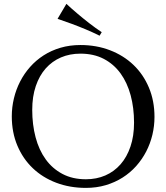

<svg xmlns="http://www.w3.org/2000/svg" viewBox="-20 -941 846 977"><path d="M389.2 -711.9Q470.7 -711.9 539.8 -685.3Q608.9 -658.7 659.2 -610.6Q709.5 -562.5 737.8 -495.1Q766.1 -427.7 766.1 -346.2Q766.1 -299.8 755.4 -254.9Q744.6 -210 723.9 -169.9Q703.1 -129.9 672.9 -95.9Q642.6 -62 603.8 -37.4Q564.9 -12.7 518.1 1.2Q471.2 15.1 417 15.1Q335.4 15.1 266.4 -11Q197.3 -37.1 147 -85Q96.7 -132.8 68.4 -200Q40 -267.1 40 -349.1Q40 -395.5 50.8 -440.4Q61.5 -485.4 82.3 -525.9Q103 -566.4 133.1 -600.3Q163.1 -634.3 201.9 -659.2Q240.7 -684.1 287.8 -698Q335 -711.9 389.2 -711.9ZM417 -28.8Q471.2 -28.8 516.1 -48.3Q561 -67.9 593.5 -105Q626 -142.1 644 -195.6Q662.1 -249 662.1 -316.9Q662.1 -392.1 644.8 -456.3Q627.4 -520.5 593.3 -567.6Q559.1 -614.7 508.1 -641.4Q457 -668 389.2 -668Q335 -668 290 -648.7Q245.1 -629.4 212.6 -592.8Q180.2 -556.2 162.1 -502.9Q144 -449.7 144 -381.8Q144 -307.1 161.1 -242.4Q178.2 -177.7 212.4 -130.4Q246.6 -83 297.9 -55.9Q349.1 -28.8 417 -28.8ZM317.9 -921.4Q345.7 -895.5 376 -870.1Q401.9 -848.1 433.8 -823.2Q465.8 -798.3 497.6 -777.3L486.8 -759.3Q469.7 -768.1 451.7 -776.1Q433.6 -784.2 415.3 -792Q397 -799.8 379.4 -806.6Q361.8 -813.5 346.2 -819.3Q308.6 -833 272.9 -845.2Z"/></svg>

Font: Marcellus SC
Style: Regular
Weight: 400
Designer: Astigmatic (AOETI)
Foundry: Astigmatic (AOETI)
Version: Version 1.001